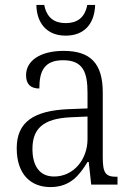

<svg xmlns="http://www.w3.org/2000/svg" viewBox="-20 -751 541 781"><path d="M247 -606C327 -606 365 -659 367 -731H335C325 -678 293 -657 247 -657C202 -657 170 -678 160 -731H128C129 -659 169 -606 247 -606ZM185 10C267 10 304 -40 336 -92H341L351 0H458V-32H454C410 -32 398 -46 398 -111V-375C398 -493 348 -544 239 -544C142 -544 86 -503 86 -445C86 -408 105 -391 140 -391C140 -462 160 -506 237 -506C320 -506 336 -454 336 -372V-310L259 -307C116 -301 48 -254 48 -148C48 -40 107 10 185 10ZM200 -33C139 -33 112 -79 112 -145C112 -224 151 -269 269 -274L336 -277V-185C336 -103 280 -33 200 -33Z"/></svg>

Font: Noto Serif Sinhala SemiCondensed Light
Style: Regular
Weight: 300
Width: 4
Designer: Jelle Bosma - Monotype Design Team
Foundry: Monotype Imaging Inc.
Version: Version 2.007